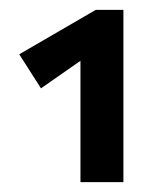

<svg xmlns="http://www.w3.org/2000/svg" viewBox="-20 -775 335 389"><path d="M143 -406V-682L205 -695L63 -596L19 -665L174 -755H230V-406Z"/></svg>

Font: Ysabeau
Style: Bold
Weight: 700
Designer: Christian Thalmann (Catharsis Fonts)
Version: Version 2.000;gftools[0.9.27.dev2+g8671c4b]